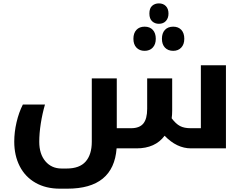

<svg xmlns="http://www.w3.org/2000/svg" viewBox="-20 -884 1451 1144"><path d="M761.2 -120.1Q811 -120.1 834 -147.9Q856.9 -175.8 856.9 -235.8V-417H1005.9V-224.1Q1005.9 -199.7 1002.9 -179.2Q1027.8 -146 1052.5 -133.1Q1077.1 -120.1 1115.2 -120.1H1176.8V-495.1H1326.2V0H1118.2Q1033.2 0 960.9 -75.2Q904.8 0 793.9 0H674.8Q656.7 240.2 380.9 240.2H336.9Q253.4 240.2 191.7 205.1Q129.9 169.9 97.4 106.2Q64.9 42.5 64.9 -40Q64.9 -96.7 78.6 -155.5Q92.3 -214.4 116.2 -261.2H248Q232.4 -207.5 223.1 -148.7Q213.9 -89.8 213.9 -39.1Q213.9 33.7 250.5 76.9Q287.1 120.1 347.2 120.1H377Q454.1 120.1 490.5 78.4Q526.9 36.6 526.9 -39.1V-417H675.8V-120.1ZM926.8 -742.2Q902.8 -742.2 886.5 -757.3Q870.1 -772.5 870.1 -803.2Q870.1 -835 886.5 -849.4Q902.8 -863.8 926.8 -863.8Q952.6 -863.8 968.3 -847.7Q983.9 -831.5 983.9 -803.2Q983.9 -775.9 968.5 -759Q953.1 -742.2 926.8 -742.2ZM841.8 -581.1Q811 -581.1 793 -600.3Q774.9 -619.6 774.9 -652.8Q774.9 -686.5 792.7 -705.8Q810.5 -725.1 841.8 -725.1Q873 -725.1 890.6 -705.8Q908.2 -686.5 908.2 -652.8Q908.2 -619.6 889.9 -600.3Q871.6 -581.1 841.8 -581.1ZM1012.2 -581.1Q981 -581.1 962.9 -600.3Q944.8 -619.6 944.8 -652.8Q944.8 -686.5 962.6 -705.8Q980.5 -725.1 1012.2 -725.1Q1042.5 -725.1 1060.3 -706.1Q1078.1 -687 1078.1 -652.8Q1078.1 -619.6 1059.8 -600.3Q1041.5 -581.1 1012.2 -581.1Z"/></svg>

Font: DroidArabicKufi-Bold
Style: Bold
Weight: 700
Designer: Pascal Zoghbi
Foundry: Ascender Corporation
Version: Version 1.00